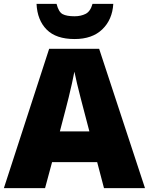

<svg xmlns="http://www.w3.org/2000/svg" viewBox="-20 -968 766 988"><path d="M515.1 0 480 -133.8H248L211.9 0H0L232.9 -716.8H490.2L726.1 0ZM439.9 -292 409.2 -409.2Q404.3 -428.2 395 -463.6Q385.7 -499 376.7 -536.9Q367.7 -574.7 362.8 -599.1Q358.4 -574.7 350.3 -538.8Q342.3 -502.9 333.7 -467.8Q325.2 -432.6 318.8 -409.2L288.1 -292ZM563 -948.2Q558.1 -866.7 506.3 -816.9Q454.6 -767.1 363.8 -767.1Q268.6 -767.1 220.2 -815.7Q171.9 -864.3 168 -948.2H271Q281.7 -906.2 302.2 -895.3Q322.8 -884.3 363.8 -884.3Q396 -884.3 420.7 -896.7Q445.3 -909.2 456.1 -948.2Z"/></svg>

Font: Open Sans ExtraBold
Style: Regular
Weight: 800
Designer: Monotype Design Team
Foundry: Monotype Imaging Inc.
Version: Version 3.003; ttfautohint (v1.8.4)